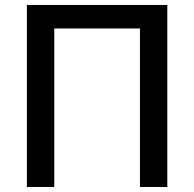

<svg xmlns="http://www.w3.org/2000/svg" viewBox="-20 -747 776 767"><path d="M648.4 -727.1V0H539.1V-633.3H196.8V0H87.4V-727.1Z"/></svg>

Font: Karasuma Gothic
Style: Regular
Weight: 500
Designer: Rasmus Andersson / Ryoko Nishizuka
Foundry: Genbu
Version: Version 1.00